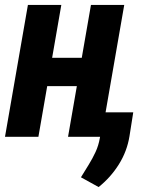

<svg xmlns="http://www.w3.org/2000/svg" viewBox="-22 -548 615 769"><path d="M348.6 -316.4 329.1 -203.1H123L142.6 -316.4ZM223.6 -528.3 131.8 0H-2L89.8 -528.3ZM475.6 -528.3 383.8 0H250.5L342.3 -528.3ZM511.7 -98.1 496.6 -2.4Q486.8 58.1 453.9 110.6Q420.9 163.1 373 201.2L302.2 162.1Q317.9 136.2 333.3 111.6Q348.6 86.9 360.6 61Q372.6 35.2 377.9 4.9L396 -98.1Z"/></svg>

Font: Roboto Condensed
Style: Bold Italic
Weight: 700
Italic angle: -12°
Designer: Christian Robertson
Foundry: Google
Version: Version 3.0